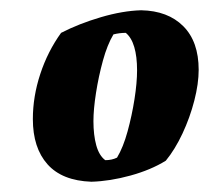

<svg xmlns="http://www.w3.org/2000/svg" viewBox="-20 -732 407 374"><path d="M158 -378Q101 -380 72.5 -412Q44 -444 44 -500Q44 -544 58.5 -588Q73 -632 99 -668Q134 -686 176.5 -698.5Q219 -711 255 -712Q307 -711 337 -681Q367 -651 367 -596Q367 -569 358.5 -536Q350 -503 335.5 -472Q321 -441 303 -419Q274 -401 234 -390Q194 -379 158 -378ZM185 -420Q198 -420 208 -425Q220 -445 228.5 -476Q237 -507 242 -539Q247 -571 247 -595Q247 -622 241.5 -640.5Q236 -659 225 -668Q213 -668 201 -665Q189 -645 180.5 -614Q172 -583 167 -551Q162 -519 162 -496Q162 -469 167.5 -449Q173 -429 185 -420Z"/></svg>

Font: Albura ExtraBold
Style: Italic
Weight: 758
Italic angle: -7°
Designer: Mercedes Jáuregui
Foundry: Omnibus-Type Team
Version: Version 1.000; ttfautohint (v1.8.3)